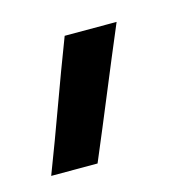

<svg xmlns="http://www.w3.org/2000/svg" viewBox="-48 -133 295 300"><g transform="rotate(-15 100.0 17.0)"><path d="M77 120H2Q22 68 40.5 17Q59 -34 79 -86H163Q141 -34 120 17Q99 68 77 120Z"/></g></svg>

Font: Josefin Slab
Style: Bold
Weight: 700
Designer: Santiago Orozco
Foundry: Typemade
Version: Version 2.000